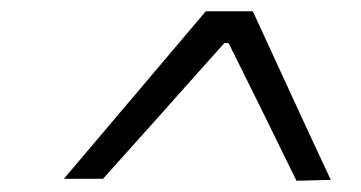

<svg xmlns="http://www.w3.org/2000/svg" viewBox="-20 -705 642 341"><path d="M506.5 -384Q476.5 -445 446.5 -506.5Q416 -567.5 386 -628.5H378.5Q324.5 -568.5 271 -508Q217 -447.5 163 -387.5H93.5Q158.5 -464 221 -538Q283.5 -612 345.5 -685H429Q463.5 -610.5 498 -535.2Q532.5 -460 567.5 -385.5Z"/></svg>

Font: Heraclito Light
Style: Italic
Weight: 300
Italic angle: -12°
Designer: Kostas Bartsokas (font) & Cristiano Sobral (main changes)
Foundry: Kostas Bartsokas (font) & Cristiano Sobral (main changes)
Version: Version 1.00;July 8, 2020;FontCreator 13.0.0.2655 64-bit